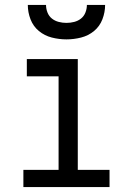

<svg xmlns="http://www.w3.org/2000/svg" viewBox="-20 -760 540 780"><path d="M75 0V-70H218V-450H89V-520H296V-70H425V0ZM250 -600Q220 -600 190.5 -607.5Q161 -615 138 -634Q115 -653 104 -681.5Q93 -710 93 -740H167Q167 -724 173 -709Q179 -694 191 -684.5Q203 -675 218.5 -671Q234 -667 250 -667Q266 -667 281.5 -671Q297 -675 309 -684.5Q321 -694 327 -709Q333 -724 333 -740H407Q407 -710 396 -681.5Q385 -653 362 -634Q339 -615 309.5 -607.5Q280 -600 250 -600Z"/></svg>

Font: Iosevka www.saffi
Style: Regular
Weight: 400
Monospace: yes
Designer: Belleve Invis
Foundry: Belleve Invis
Version: Version 22.0.2; ttfautohint (v1.8.3)